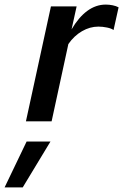

<svg xmlns="http://www.w3.org/2000/svg" viewBox="-100 -529 537 837"><path d="M13 0 122 -501H234L212 -401Q243 -454 280.5 -481.5Q318 -509 361 -509Q376 -509 391 -506Q406 -503 417 -497L395 -398Q386 -405 366.5 -409Q347 -413 329 -413Q292 -413 257.5 -393Q223 -373 198 -337L125 0ZM16 88H120L-1 288H-80Z"/></svg>

Font: Red Hat Text Medium
Style: Italic
Weight: 500
Italic angle: -12°
Designer: Pentagram / MCKL
Foundry: Pentagram / MCKL
Version: Version 1.003; Red Hat Text Medium Italic